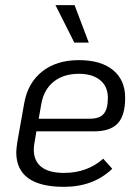

<svg xmlns="http://www.w3.org/2000/svg" viewBox="-20 -713 537 744"><path d="M114 -162Q111 -147 111 -133Q111 -89 140.5 -66Q170 -43 228 -43Q318 -43 380 -98L415 -59Q342 11 228 11Q136 11 89.5 -22.5Q43 -56 43 -123Q43 -134 47 -162L74 -314Q88 -392 143.5 -436Q199 -480 286 -480Q371 -480 418 -441.5Q465 -403 465 -334Q465 -265 436 -234.5Q407 -204 344 -204H121ZM140 -310 130 -253H328Q366 -253 382 -272Q398 -291 398 -334Q398 -378 368 -402.5Q338 -427 286 -427Q226 -427 188 -396.5Q150 -366 140 -310ZM195 -693H269L324 -548H268Z"/></svg>

Font: KoHo
Style: Italic
Weight: 400
Italic angle: -10°
Designer: Cadson Demak & Katatrad Team
Foundry: Cadson Demak Co.,Ltd.
Version: Version 1.000